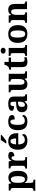

<svg xmlns="http://www.w3.org/2000/svg" viewBox="2259 -3069 1050 5608"><g transform="rotate(-90 2784.0 -265.0)"><path d="M24.9 187Q36.1 187 48.6 184.8Q61 182.6 71.5 175.8Q82 168.9 89.1 156.2Q96.2 143.6 96.2 122.1V-413.1Q96.2 -436 91.1 -449.7Q85.9 -463.4 76.9 -470.7Q67.9 -478 55.4 -480.5Q43 -482.9 28.8 -482.9H22V-536.1H217.8L235.8 -458H240.2Q251 -477.5 265.4 -493.7Q279.8 -509.8 298.6 -521.5Q317.4 -533.2 340.8 -539.6Q364.3 -545.9 393.1 -545.9Q442.9 -545.9 481.2 -529.5Q519.5 -513.2 545.4 -478.8Q571.3 -444.3 584.7 -391.6Q598.1 -338.9 598.1 -266.1Q598.1 -193.8 585 -141.4Q571.8 -88.9 546.1 -54.7Q520.5 -20.5 483.2 -4.2Q445.8 12.2 397 12.2Q339.8 12.2 304.2 -9.5Q268.6 -31.2 247.1 -67.9H240.2Q242.2 -44.9 244.1 -22.9Q245.6 -4.4 246.8 16.6Q248 37.6 248 53.2V122.1Q248 143.6 255.1 156.2Q262.2 168.9 272.7 175.8Q283.2 182.6 295.7 184.8Q308.1 187 318.8 187H340.8V240.2H13.2V187ZM350.1 -62Q400.4 -62 422.1 -112.5Q443.8 -163.1 443.8 -265.1Q443.8 -364.7 422.1 -418Q400.4 -471.2 351.1 -471.2Q321.3 -471.2 301.3 -457.8Q281.2 -444.3 269.5 -418.2Q257.8 -392.1 252.9 -353.8Q248 -315.4 248 -266.1Q248 -214.4 252.9 -176Q257.8 -137.7 269.5 -112.3Q281.2 -86.9 300.8 -74.5Q320.3 -62 350.1 -62Z M999 0H665V-53.2H668Q685.1 -53.2 699.2 -55.7Q713.4 -58.1 723.6 -65.7Q733.9 -73.2 739.5 -87.4Q745.1 -101.6 745.1 -125V-415Q745.1 -437 740 -450.4Q734.9 -463.9 725.3 -471.2Q715.8 -478.5 702.6 -480.7Q689.5 -482.9 672.9 -482.9H669.9V-536.1H872.1L892.1 -458H897Q906.7 -480.5 918.5 -497.3Q930.2 -514.2 946.5 -525.4Q962.9 -536.6 985.1 -542.2Q1007.3 -547.9 1038.1 -547.9Q1097.2 -547.9 1125 -527.1Q1152.8 -506.3 1152.8 -466.8Q1152.8 -420.9 1119.6 -395.5Q1086.4 -370.1 1025.9 -370.1Q1025.9 -390.6 1023.7 -406.2Q1021.5 -421.9 1015.9 -432.1Q1010.3 -442.4 1000.7 -447.8Q991.2 -453.1 977.1 -453.1Q959.5 -453.1 946.8 -444.3Q934.1 -435.5 925.3 -421.6Q916.5 -407.7 910.9 -390.1Q905.3 -372.6 902.1 -354.7Q898.9 -336.9 897.9 -320.8Q897 -304.7 897 -293V-120.1Q897 -98.1 902.3 -84.7Q907.7 -71.3 917 -64.5Q926.3 -57.6 939.2 -55.4Q952.1 -53.2 966.8 -53.2H999Z M1464.8 -483.9Q1422.9 -483.9 1398.2 -442.4Q1373.5 -400.9 1371.1 -320.8H1543.9Q1543.9 -358.9 1539.6 -389.2Q1535.2 -419.4 1525.6 -440.4Q1516.1 -461.4 1501.2 -472.7Q1486.3 -483.9 1464.8 -483.9ZM1474.1 9.8Q1410.6 9.8 1362.1 -8.8Q1313.5 -27.3 1280.8 -62.5Q1248 -97.7 1231.4 -148.7Q1214.8 -199.7 1214.8 -265.1Q1214.8 -335.4 1231.4 -388.7Q1248 -441.9 1279.8 -477.5Q1311.5 -513.2 1357.7 -531Q1403.8 -548.8 1462.9 -548.8Q1517.1 -548.8 1560.5 -533.4Q1604 -518.1 1634.3 -487.8Q1664.6 -457.5 1680.7 -412.6Q1696.8 -367.7 1696.8 -308.1V-256.8H1369.1Q1370.6 -206.5 1380.1 -170.4Q1389.6 -134.3 1406.5 -110.8Q1423.3 -87.4 1447.5 -76.2Q1471.7 -64.9 1502.9 -64.9Q1528.8 -64.9 1550.8 -71Q1572.8 -77.1 1590.6 -88.1Q1608.4 -99.1 1621.8 -114Q1635.3 -128.9 1644 -146Q1670.9 -131.3 1670.9 -97.2Q1670.9 -75.7 1659.2 -56.4Q1647.5 -37.1 1623 -22.5Q1598.6 -7.8 1561.8 1Q1524.9 9.8 1474.1 9.8ZM1398.9 -619.1Q1409.7 -633.3 1423.1 -651.9Q1436.5 -670.4 1450.2 -690.2Q1463.9 -710 1475.8 -729.7Q1487.8 -749.5 1495.6 -766.1H1652.8V-755.9Q1643.6 -742.7 1622.1 -722.9Q1600.6 -703.1 1574 -681.6Q1547.4 -660.2 1518.8 -639.9Q1490.2 -619.6 1466.8 -606H1398.9Z M2033.7 9.8Q1978.5 9.8 1932.9 -4.4Q1887.2 -18.6 1854.5 -51.3Q1821.8 -84 1803.7 -136.7Q1785.6 -189.5 1785.6 -266.1Q1785.6 -347.2 1804.4 -401.4Q1823.2 -455.6 1856.2 -488.3Q1889.2 -521 1934.1 -534.9Q1979 -548.8 2030.8 -548.8Q2079.1 -548.8 2116.2 -540.8Q2153.3 -532.7 2178.2 -518.6Q2203.1 -504.4 2216.1 -485.1Q2229 -465.8 2229 -443.8Q2229 -427.7 2223.4 -412.4Q2217.8 -397 2203.4 -385.3Q2189 -373.5 2163.8 -366.2Q2138.7 -358.9 2099.6 -358.9Q2099.6 -384.8 2096.4 -408.2Q2093.3 -431.6 2085.9 -449.2Q2078.6 -466.8 2066.2 -477.3Q2053.7 -487.8 2034.7 -487.8Q2012.7 -487.8 1995.4 -477.3Q1978 -466.8 1965.6 -441.4Q1953.1 -416 1946.5 -373.5Q1939.9 -331.1 1939.9 -267.1Q1939.9 -165.5 1967.8 -115.2Q1995.6 -64.9 2058.6 -64.9Q2084.5 -64.9 2107.2 -71Q2129.9 -77.1 2148.4 -88.1Q2167 -99.1 2180.9 -114Q2194.8 -128.9 2203.6 -146Q2215.8 -138.7 2221.7 -126.2Q2227.5 -113.8 2227.5 -100.1Q2227.5 -81.1 2216.3 -61.5Q2205.1 -42 2181.4 -26.1Q2157.7 -10.3 2121.1 -0.2Q2084.5 9.8 2033.7 9.8Z M2465.8 -148.9Q2465.8 -106 2479.5 -84.5Q2493.2 -63 2522.5 -63Q2543.9 -63 2561.3 -72Q2578.6 -81.1 2591.1 -97.7Q2603.5 -114.3 2610.1 -137.9Q2616.7 -161.6 2616.7 -190.9V-266.1L2571.8 -263.2Q2542 -261.7 2521.5 -253.7Q2501 -245.6 2488.8 -231.4Q2476.6 -217.3 2471.2 -196.8Q2465.8 -176.3 2465.8 -148.9ZM2554.7 -487.8Q2535.6 -487.8 2522.7 -479.7Q2509.8 -471.7 2502 -457.3Q2494.1 -442.9 2491 -423.1Q2487.8 -403.3 2487.8 -379.9Q2420.4 -379.9 2386.5 -395Q2352.5 -410.2 2352.5 -446.8Q2352.5 -474.1 2368.9 -493.7Q2385.3 -513.2 2413.3 -525.4Q2441.4 -537.6 2478.8 -543.2Q2516.1 -548.8 2558.6 -548.8Q2611.3 -548.8 2650.6 -539.8Q2689.9 -530.8 2716.1 -510.7Q2742.2 -490.7 2755.4 -458.3Q2768.6 -425.8 2768.6 -378.9V-124Q2768.6 -103.5 2771.7 -89.8Q2774.9 -76.2 2781.7 -68.1Q2788.6 -60.1 2800.3 -56.6Q2812 -53.2 2828.6 -53.2H2832.5V0H2646.5L2625.5 -68.8H2616.7Q2600.1 -48.8 2585.4 -33.9Q2570.8 -19 2554.2 -9.3Q2537.6 0.5 2516.8 5.1Q2496.1 9.8 2467.8 9.8Q2434.6 9.8 2406 0Q2377.4 -9.8 2356.2 -30Q2335 -50.3 2322.8 -80.8Q2310.5 -111.3 2310.5 -152.8Q2310.5 -234.4 2366.5 -273.4Q2422.4 -312.5 2534.7 -315.9L2616.7 -318.8V-374Q2616.7 -398.9 2614.7 -419.9Q2612.8 -440.9 2606.4 -456.1Q2600.1 -471.2 2587.6 -479.5Q2575.2 -487.8 2554.7 -487.8Z M3307.6 0 3285.6 -70.8H3280.8Q3265.6 -44.9 3248 -29.1Q3230.5 -13.2 3210.4 -4.6Q3190.4 3.9 3168.2 6.8Q3146 9.8 3122.6 9.8Q3044.4 9.8 3002.7 -38.6Q2960.9 -86.9 2960.9 -188V-412.1Q2960.9 -434.1 2957 -447.8Q2953.1 -461.4 2944.8 -469.2Q2936.5 -477.1 2923.6 -480Q2910.6 -482.9 2892.6 -482.9H2890.6V-536.1H3112.8V-215.8Q3112.8 -183.6 3116.5 -157.7Q3120.1 -131.8 3128.9 -113.5Q3137.7 -95.2 3152.3 -85.2Q3167 -75.2 3189 -75.2Q3212.9 -75.2 3230.2 -85.7Q3247.6 -96.2 3258.5 -116Q3269.5 -135.7 3274.7 -163.8Q3279.8 -191.9 3279.8 -227.1V-418.9Q3279.8 -440.9 3273.9 -453.6Q3268.1 -466.3 3258.3 -472.9Q3248.5 -479.5 3235.4 -481.2Q3222.2 -482.9 3207.5 -482.9H3204.6V-536.1H3431.6V-116.2Q3431.6 -94.2 3436.8 -81.8Q3441.9 -69.3 3450.7 -63Q3459.5 -56.6 3471.7 -54.9Q3483.9 -53.2 3498.5 -53.2H3506.8V0Z M3845.7 -70.8Q3865.2 -70.8 3883.1 -73.5Q3900.9 -76.2 3916.5 -80.1V-15.1Q3908.7 -11.2 3895.3 -6.8Q3881.8 -2.4 3864 1.2Q3846.2 4.9 3823.7 7.3Q3801.3 9.8 3774.9 9.8Q3741.2 9.8 3713.9 1.7Q3686.5 -6.3 3667.5 -25.1Q3648.4 -43.9 3638.2 -74Q3627.9 -104 3627.9 -147.9V-467.8H3552.7V-519Q3585 -519 3610.4 -531.7Q3635.7 -544.4 3650.9 -561Q3681.6 -593.3 3696.8 -660.2H3779.8V-536.1H3907.7V-467.8H3779.8V-158.2Q3779.8 -112.8 3795.2 -91.8Q3810.5 -70.8 3845.7 -70.8Z M4022.5 -698.2Q4022.5 -717.3 4029.1 -731Q4035.6 -744.6 4047.1 -753.2Q4058.6 -761.7 4074 -765.9Q4089.4 -770 4107.4 -770Q4124.5 -770 4140.1 -765.9Q4155.8 -761.7 4167.5 -753.2Q4179.2 -744.6 4186.3 -731Q4193.4 -717.3 4193.4 -698.2Q4193.4 -679.7 4186.3 -666Q4179.2 -652.3 4167.5 -643.6Q4155.8 -634.8 4140.1 -630.4Q4124.5 -626 4107.4 -626Q4089.4 -626 4074 -630.4Q4058.6 -634.8 4047.1 -643.6Q4035.6 -652.3 4029.1 -666Q4022.5 -679.7 4022.5 -698.2ZM3965.3 -53.2Q3976.6 -53.2 3989 -55.4Q4001.5 -57.6 4012 -64.5Q4022.5 -71.3 4029.5 -84Q4036.6 -96.7 4036.6 -118.2V-421.9Q4036.6 -441.9 4029.5 -453.9Q4022.5 -465.8 4011.7 -472.4Q4001 -479 3988.5 -481Q3976.1 -482.9 3965.3 -482.9H3953.6V-536.1H4188.5V-118.2Q4188.5 -96.7 4195.6 -84Q4202.6 -71.3 4213.1 -64.5Q4223.6 -57.6 4236.3 -55.4Q4249 -53.2 4259.8 -53.2H4271.5V0H3953.6V-53.2Z M4854.5 -270Q4854.5 -128.9 4788.3 -59.6Q4722.2 9.8 4593.8 9.8Q4533.7 9.8 4485.8 -7.6Q4438 -24.9 4404.5 -59.6Q4371.1 -94.2 4353.3 -147Q4335.4 -199.7 4335.4 -270Q4335.4 -411.1 4401.6 -480Q4467.8 -548.8 4596.7 -548.8Q4656.7 -548.8 4704.3 -531.7Q4752 -514.6 4785.4 -480Q4818.8 -445.3 4836.7 -392.8Q4854.5 -340.3 4854.5 -270ZM4490.7 -270Q4490.7 -216.8 4496.3 -176.3Q4502 -135.7 4514.4 -108.4Q4526.9 -81.1 4546.9 -67.1Q4566.9 -53.2 4595.7 -53.2Q4624.5 -53.2 4644.3 -67.1Q4664.1 -81.1 4676.5 -108.4Q4689 -135.7 4694.3 -176.3Q4699.7 -216.8 4699.7 -270Q4699.7 -323.7 4694.1 -364Q4688.5 -404.3 4676 -431.2Q4663.6 -458 4643.6 -471.4Q4623.5 -484.9 4594.7 -484.9Q4565.9 -484.9 4545.9 -471.4Q4525.9 -458 4513.7 -431.2Q4501.5 -404.3 4496.1 -364Q4490.7 -323.7 4490.7 -270Z M5320.3 0V-329.1Q5320.3 -361.3 5316.2 -386.5Q5312 -411.6 5302.5 -428.7Q5293 -445.8 5277.6 -454.8Q5262.2 -463.9 5240.2 -463.9Q5215.3 -463.9 5198.7 -451.2Q5182.1 -438.5 5172.1 -417.2Q5162.1 -396 5157.7 -367.9Q5153.3 -339.8 5153.3 -309.1V-118.2Q5153.3 -97.2 5158.4 -84.5Q5163.6 -71.8 5172.9 -64.7Q5182.1 -57.6 5195.6 -55.4Q5209 -53.2 5225.6 -53.2H5228.5V0H4921.4V-53.2H4923.3Q4940.4 -53.2 4954.6 -55.4Q4968.8 -57.6 4979.2 -64.9Q4989.7 -72.3 4995.6 -85.9Q5001.5 -99.6 5001.5 -122.1V-418Q5001.5 -439 4996.3 -451.7Q4991.2 -464.4 4981.7 -471.4Q4972.2 -478.5 4959 -480.7Q4945.8 -482.9 4929.2 -482.9H4926.3V-536.1H5136.2L5149.4 -464.8H5154.3Q5169.4 -493.2 5186.3 -509.8Q5203.1 -526.4 5222.2 -535.2Q5241.2 -543.9 5262.5 -546.4Q5283.7 -548.8 5307.1 -548.8Q5345.7 -548.8 5376.5 -537.6Q5407.2 -526.4 5428.5 -502.9Q5449.7 -479.5 5460.9 -443.1Q5472.2 -406.7 5472.2 -356V-124Q5472.2 -100.6 5476.3 -86.7Q5480.5 -72.8 5488.8 -65.4Q5497.1 -58.1 5509.8 -55.7Q5522.5 -53.2 5539.6 -53.2H5542.5V0Z"/></g></svg>

Font: Droids
Style: b
Weight: 700
Foundry: Ascender Corporation
Version: Version 1.00 build 113